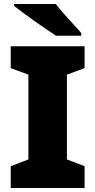

<svg xmlns="http://www.w3.org/2000/svg" viewBox="-20 -947 480 967"><path d="M34 0V-110L123 -144V-571L34 -604V-714H406V-604L317 -571V-144L406 -110V0ZM261 -927Q278 -905 301.5 -878Q325 -851 349 -825.5Q373 -800 389 -781V-767H262Q242 -780 213.5 -799.5Q185 -819 154.5 -840.5Q124 -862 96.5 -882.5Q69 -903 51 -917V-927Z"/></svg>

Font: Noto Sans Symbols Black
Style: Regular
Weight: 900
Version: Version 2.002